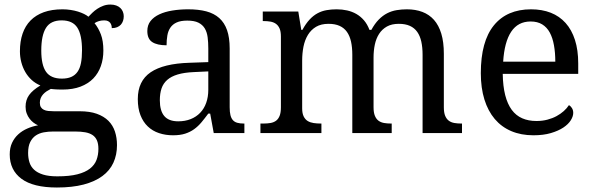

<svg xmlns="http://www.w3.org/2000/svg" viewBox="-20 -587 2621 847"><path d="M525.9 -515.1Q525.9 -504.4 522.7 -494.9Q519.5 -485.4 513.2 -478.3Q506.8 -471.2 496.8 -467Q486.8 -462.9 473.1 -462.9Q473.1 -468.8 471.7 -474.6Q470.2 -480.5 466.6 -485.6Q462.9 -490.7 456.5 -493.9Q450.2 -497.1 439.9 -497.1Q427.2 -497.1 417 -494.1Q406.7 -491.2 397 -484.9Q414.1 -463.9 425 -435.3Q436 -406.7 436 -363.8Q436 -326.7 424.8 -295.2Q413.6 -263.7 391.4 -240.7Q369.1 -217.8 335.2 -204.8Q301.3 -191.9 255.9 -191.9Q250 -191.9 242.7 -192.1Q235.4 -192.4 228 -192.6Q220.7 -192.9 214.4 -193.6Q208 -194.3 204.1 -194.8Q194.3 -189.9 185.5 -184.1Q176.8 -178.2 170.2 -170.9Q163.6 -163.6 159.7 -154.3Q155.8 -145 155.8 -133.8Q155.8 -121.6 160.4 -114.3Q165 -106.9 173.3 -102.8Q181.6 -98.6 193.1 -97.4Q204.6 -96.2 217.8 -96.2H331.1Q376 -96.2 407.2 -85Q438.5 -73.7 458.3 -54Q478 -34.2 487.1 -6.6Q496.1 21 496.1 53.2Q496.1 96.2 480.2 130.9Q464.4 165.5 431.6 189.7Q398.9 213.9 348.9 227.1Q298.8 240.2 231 240.2Q126.5 240.2 74.7 201.7Q22.9 163.1 22.9 94.2Q22.9 64.9 33.2 43Q43.5 21 60.8 5.4Q78.1 -10.3 100.6 -20Q123 -29.8 147.9 -34.2Q137.7 -38.6 127.9 -45.9Q118.2 -53.2 110.4 -63.5Q102.5 -73.7 97.7 -86.9Q92.8 -100.1 92.8 -116.2Q92.8 -146 108.4 -167.7Q124 -189.5 158.2 -210Q136.7 -218.8 119.9 -234.1Q103 -249.5 91.6 -269.3Q80.1 -289.1 74 -312.5Q67.9 -335.9 67.9 -360.8Q67.9 -404.3 79.6 -438.5Q91.3 -472.7 114.7 -496.6Q138.2 -520.5 173.3 -533.2Q208.5 -545.9 255.9 -545.9Q273.9 -545.9 291.5 -543.2Q309.1 -540.5 324 -535.9Q338.9 -531.2 350.8 -525.4Q362.8 -519.5 370.1 -513.2Q377.4 -521 387.2 -530.5Q397 -540 409.2 -548.1Q421.4 -556.2 435.8 -561.5Q450.2 -566.9 466.8 -566.9Q481.9 -566.9 492.9 -562.7Q503.9 -558.6 511.2 -551.5Q518.6 -544.4 522.2 -534.9Q525.9 -525.4 525.9 -515.1ZM104 87.9Q104 109.9 109.9 128.9Q115.7 147.9 130.4 161.6Q145 175.3 169.9 183.1Q194.8 190.9 232.9 190.9Q286.6 190.9 321.5 181.9Q356.4 172.9 377 156.7Q397.5 140.6 405.8 118.4Q414.1 96.2 414.1 69.8Q414.1 46.9 407.5 32Q400.9 17.1 387.9 8.5Q375 0 356 -3.4Q336.9 -6.8 312 -6.8H213.9Q192.9 -6.8 173.1 -3.2Q153.3 0.5 137.9 10.7Q122.6 21 113.3 39.6Q104 58.1 104 87.9ZM162.1 -363.8Q162.1 -299.8 183.3 -270Q204.6 -240.2 252.9 -240.2Q277.3 -240.2 294.2 -247.6Q311 -254.9 321.8 -270Q332.5 -285.2 337.2 -308.8Q341.8 -332.5 341.8 -365.2Q341.8 -432.6 321.3 -464.8Q300.8 -497.1 252 -497.1Q203.6 -497.1 182.9 -464.1Q162.1 -431.2 162.1 -363.8Z M685.1 -145Q685.1 -98.1 704.8 -75Q724.6 -51.8 766.1 -51.8Q796.4 -51.8 821 -61.5Q845.7 -71.3 863 -89.4Q880.4 -107.4 889.6 -133.3Q898.9 -159.2 898.9 -190.9V-272L835 -269Q792.5 -267.1 763.9 -258.5Q735.4 -250 717.8 -234.6Q700.2 -219.2 692.6 -196.8Q685.1 -174.3 685.1 -145ZM806.2 -496.1Q777.3 -496.1 759.5 -488Q741.7 -480 731.7 -465.3Q721.7 -450.7 718.3 -430.7Q714.8 -410.6 714.8 -387.2Q673.3 -387.2 651.6 -401.4Q629.9 -415.5 629.9 -450.2Q629.9 -476.1 644 -494.1Q658.2 -512.2 682.9 -523.7Q707.5 -535.2 740.2 -540.5Q772.9 -545.9 810.1 -545.9Q856 -545.9 890.1 -536.9Q924.3 -527.8 947.3 -507.3Q970.2 -486.8 981.7 -453.9Q993.2 -420.9 993.2 -373V-113.8Q993.2 -92.8 996.6 -79.1Q1000 -65.4 1007.3 -57.1Q1014.6 -48.8 1026.6 -45.4Q1038.6 -42 1055.2 -42H1058.1V0H922.9L907.2 -85.9H898.9Q883.3 -64.9 868.7 -47.4Q854 -29.8 836.4 -17.1Q818.8 -4.4 796.6 2.7Q774.4 9.8 743.2 9.8Q710 9.8 681.4 0.2Q652.8 -9.3 632.1 -29.1Q611.3 -48.8 599.6 -78.9Q587.9 -108.9 587.9 -149.9Q587.9 -229.5 644.5 -268.1Q701.2 -306.6 815.9 -310.1L898.9 -313V-373Q898.9 -399.9 896 -422.6Q893.1 -445.3 883.3 -461.7Q873.5 -478 855.2 -487.1Q836.9 -496.1 806.2 -496.1Z M1397.9 -42V0H1128.9V-42H1142.1Q1159.2 -42 1173.3 -44.4Q1187.5 -46.9 1197.8 -54.4Q1208 -62 1213.6 -76.2Q1219.2 -90.3 1219.2 -113.8V-425.8Q1219.2 -447.8 1213.4 -461.2Q1207.5 -474.6 1197.3 -481.9Q1187 -489.3 1172.9 -491.7Q1158.7 -494.1 1142.1 -494.1H1139.2V-536.1H1295.9L1309.1 -455.1H1314Q1329.1 -482.9 1345.7 -500.7Q1362.3 -518.6 1381.1 -528.6Q1399.9 -538.6 1420.7 -542.2Q1441.4 -545.9 1464.8 -545.9Q1489.3 -545.9 1511.2 -541Q1533.2 -536.1 1552 -525.4Q1570.8 -514.6 1585.7 -497.3Q1600.6 -480 1609.9 -455.1H1618.2Q1633.3 -482.9 1650.9 -500.7Q1668.5 -518.6 1688.2 -528.6Q1708 -538.6 1729.7 -542.2Q1751.5 -545.9 1774.9 -545.9Q1813 -545.9 1843.3 -534.4Q1873.5 -522.9 1894.5 -499.3Q1915.5 -475.6 1926.8 -438.5Q1938 -401.4 1938 -350.1V-113.8Q1938 -90.3 1943.8 -76.2Q1949.7 -62 1960 -54.4Q1970.2 -46.9 1984.4 -44.4Q1998.5 -42 2015.1 -42H2018.1V0H1844.2V-345.2Q1844.2 -377.9 1838.6 -403.3Q1833 -428.7 1820.6 -446.3Q1808.1 -463.9 1788.1 -472.9Q1768.1 -481.9 1739.3 -481.9Q1708 -481.9 1686.8 -470Q1665.5 -458 1652.3 -437.5Q1639.2 -417 1633.5 -390.1Q1627.9 -363.3 1627.9 -333V-113.8Q1627.9 -90.3 1633.8 -76.2Q1639.6 -62 1649.9 -54.4Q1660.2 -46.9 1674.3 -44.4Q1688.5 -42 1705.1 -42H1708V0H1534.2V-345.2Q1534.2 -377.9 1528.6 -403.3Q1522.9 -428.7 1510.5 -446.3Q1498 -463.9 1478 -472.9Q1458 -481.9 1429.2 -481.9Q1396.5 -481.9 1374.3 -468.8Q1352.1 -455.6 1338.4 -433.1Q1324.7 -410.6 1318.8 -381.3Q1313 -352.1 1313 -319.8V-108.9Q1313 -86.9 1319.6 -73.5Q1326.2 -60.1 1337.4 -53.2Q1348.6 -46.4 1363.5 -44.2Q1378.4 -42 1395 -42Z M2320.8 -492.2Q2265.1 -492.2 2235.1 -447Q2205.1 -401.9 2199.7 -314.9H2429.7Q2429.7 -354.5 2423.8 -387.2Q2418 -419.9 2405.3 -443.4Q2392.6 -466.8 2371.8 -479.5Q2351.1 -492.2 2320.8 -492.2ZM2333 9.8Q2278.8 9.8 2235.6 -8.5Q2192.4 -26.9 2162.6 -62Q2132.8 -97.2 2116.9 -148.2Q2101.1 -199.2 2101.1 -264.2Q2101.1 -404.3 2158.7 -475.1Q2216.3 -545.9 2322.8 -545.9Q2371.1 -545.9 2409.7 -530.8Q2448.2 -515.6 2475.1 -485.6Q2502 -455.6 2516.4 -410.9Q2530.8 -366.2 2530.8 -307.1V-261.2H2197.8Q2198.7 -206.5 2208.7 -167.2Q2218.8 -127.9 2237.5 -102.5Q2256.3 -77.1 2283.7 -65.2Q2311 -53.2 2346.7 -53.2Q2372.6 -53.2 2394.8 -59.1Q2417 -64.9 2435.1 -74.7Q2453.1 -84.5 2467 -96.9Q2481 -109.4 2489.7 -123Q2496.6 -120.1 2502.7 -110.8Q2508.8 -101.6 2508.8 -88.9Q2508.8 -73.7 2498 -56.4Q2487.3 -39.1 2465.3 -24.4Q2443.4 -9.8 2410.4 0Q2377.4 9.8 2333 9.8Z"/></svg>

Font: Gandom FD
Style: FD
Weight: 400
Foundry: DejaVu fonts team - Redesigned by Saber Rastikerdar - Based on Samim Font
Version: Version 0.6